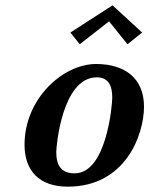

<svg xmlns="http://www.w3.org/2000/svg" viewBox="-20 -690 560 720"><path d="M513 -568 402 -670 244 -568 279 -524 389 -610 458 -524ZM401 -324C401 -298 380 -40 260 -40C210 -40 191 -69 191 -120C191 -142 213 -400 343 -400C385 -400 401 -371 401 -324ZM520 -290C520 -397 448 -450 340 -450C217 -450 72 -321 72 -147C72 -49 128 10 234 10C451 10 520 -185 520 -290Z"/></svg>

Font: Pfennig
Style: BoldItalic
Weight: 700
Italic angle: -13°
Version: Version 20100423